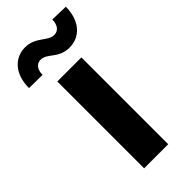

<svg xmlns="http://www.w3.org/2000/svg" viewBox="-282 -805 853 853"><g transform="rotate(-45 144.5 -378.0)"><path d="M68.9 0H220.2V-545.5H68.9ZM-40.8 -613.6 43.3 -612.6C43.3 -645.6 59.7 -666.5 84.2 -666.5C127.5 -666.5 144.5 -612.9 215.2 -613.3C279.5 -613.6 329.9 -663.7 330.6 -753.6L247.9 -756C247.5 -723.4 233 -701.3 205.6 -701C165.1 -701 140.3 -754.6 74.6 -754.3C9.9 -753.9 -40.8 -703.8 -40.8 -613.6Z"/></g></svg>

Font: Margiela Sans
Style: Bold
Weight: 700
Designer: Stefan Endress, Andreas Faust
Version: Version 1.100;FEAKit 1.0